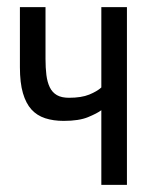

<svg xmlns="http://www.w3.org/2000/svg" viewBox="-20 -520 436 540"><path d="M108 -500V-354Q108 -329 110.5 -309Q113 -289 120 -274.5Q127 -260 140 -252.5Q153 -245 174 -245Q209 -245 231 -254Q253 -263 265 -274V-500H337V0H265V-210Q253 -201 227.5 -190.5Q202 -180 159 -180Q130 -180 107 -187.5Q84 -195 68.5 -212Q53 -229 44.5 -258Q36 -287 36 -331V-500Z"/></svg>

Font: PT Sans Narrow
Style: Regular
Weight: 400
Width: 3
Designer: A.Korolkova, O.Umpeleva, V.Yefimov
Foundry: ParaType Ltd
Version: Version 2.003W OFL